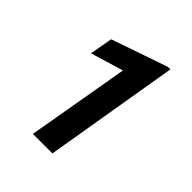

<svg xmlns="http://www.w3.org/2000/svg" viewBox="-198 -835 957 957"><g transform="rotate(45 281.0 -356.0)"><path d="M329.1 0H191.4L285.2 -541L112.3 -488.8L133.8 -609.4L430.7 -711.9L448.7 -712.4Z"/></g></svg>

Font: TypoPRO Roboto
Style: Bold Italic
Weight: 700
Italic angle: -12°
Designer: Google
Version: Version 2.136; 2016